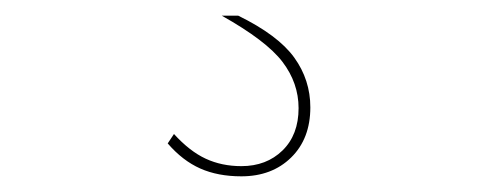

<svg xmlns="http://www.w3.org/2000/svg" viewBox="-20 -23 640 245"><path d="M263 -3H284Q335 22 355.5 50.5Q376 79 376 114Q376 154 351.5 178Q327 202 288 202Q258 202 235.5 192Q213 182 194 160L202 148Q222 170 242.5 179.5Q263 189 288 189Q320 189 340.5 169Q361 149 361 115Q361 83 340.5 56Q320 29 263 -3Z"/></svg>

Font: Prodigy Sans Thin
Style: Regular
Weight: 100
Designer: Wei Huang
Foundry: Wei Huang
Version: Version 1.003; ttfautohint (v1.8.3)